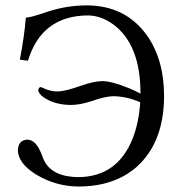

<svg xmlns="http://www.w3.org/2000/svg" viewBox="-20 -678 662 708"><path d="M271 9.8Q185.5 9.8 111.3 -35.6Q46.9 -76.2 45.9 -124Q47.9 -161.6 80.1 -163.1Q112.8 -163.1 133.3 -108.9Q135.3 -103.5 137.2 -99.1Q160.2 -33.7 247.1 -25.9Q257.3 -24.9 267.1 -24.9Q413.1 -24.9 469.7 -168.5Q492.2 -226.6 497.1 -300.8Q447.8 -322.8 397 -323.2Q370.1 -323.2 316.4 -304.7Q276.4 -291.5 243.2 -291Q180.7 -291 139.2 -320.3Q122.1 -333.5 121.1 -345.2Q122.1 -356 129.9 -356.9Q132.3 -356.9 140.1 -353Q165.5 -340.8 191.9 -340.8Q219.7 -340.8 281.2 -362.8Q326.7 -378.4 356.9 -378.9Q391.1 -378.9 455.1 -353Q478 -343.8 497.1 -333L498 -334Q498 -513.2 398.4 -587.4Q353 -620.6 304.2 -621.1Q133.8 -620.1 83 -454.1L53.2 -458Q70.3 -547.4 75.2 -612.8Q94.7 -613.8 153.8 -634.3Q224.1 -657.7 298.8 -658.2Q440.4 -658.2 519.5 -550.8Q584.5 -461.4 585 -325.2Q585 -149.9 480 -59.1Q398.4 9.3 271 9.8Z"/></svg>

Font: Linux Libertine Display O
Style: Regular
Weight: 400
Designer: Philipp H. Poll
Foundry: Philipp H. Poll
Version: Version 5.0.9